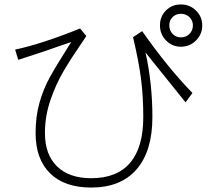

<svg xmlns="http://www.w3.org/2000/svg" viewBox="-20 -757 1002 863"><path d="M793 -737Q833 -737 861 -709.5Q889 -682 889 -643Q889 -603 861 -575Q833 -547 793 -547Q754 -547 726.5 -575Q699 -603 699 -643Q699 -683 726 -710Q753 -737 793 -737ZM793 -589Q816 -589 831.5 -604.5Q847 -620 847 -643Q847 -665 831.5 -680Q816 -695 793 -695Q771 -695 756 -680.5Q741 -666 741 -643Q741 -620 756 -604.5Q771 -589 793 -589ZM340 -629 368 -595Q358 -581 354 -574Q299 -494 265 -436Q231 -378 206.5 -306.5Q182 -235 182 -159Q182 -62 236.5 -9Q291 44 390 44Q506 44 565 -25.5Q624 -95 624 -231Q624 -323 614 -401.5Q604 -480 578 -590L619 -617Q734 -453 845 -339L814 -297L634 -521Q665 -382 665 -231Q665 -78 594 4Q523 86 390 86Q270 86 205 22Q140 -42 140 -159Q140 -234 157.5 -295.5Q175 -357 203 -408Q231 -459 285 -544L300 -568Q261 -555 253 -552Q199 -532 62 -488L48 -534Q166 -559 340 -629Z"/></svg>

Font: Gmarket Sans TTF Light
Style: Regular
Weight: 300
Designer: Creative Director : Sungho Lee; Art Director : Kiwoong Choi; Project Manager : Sori Yang, Jongwook Yoon; Font Designer :
Foundry: Sandoll Inc.
Version: Version 1.000;hotconv 1.0.109;makeotfexe 2.5.65596